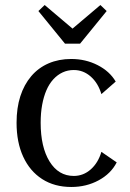

<svg xmlns="http://www.w3.org/2000/svg" viewBox="-20 -735 517 765"><path d="M264 10Q197 10 148 -21.5Q99 -53 72.5 -110.5Q46 -168 46 -246Q46 -305 61 -351.5Q76 -398 104.5 -431.5Q133 -465 173.5 -482.5Q214 -500 264 -500Q321 -500 369 -475.5Q417 -451 441 -410L384 -360Q371 -404 341.5 -430Q312 -456 274 -456Q250 -456 229.5 -446.5Q209 -437 192.5 -419Q176 -401 165 -375.5Q154 -350 148 -317.5Q142 -285 142 -246Q142 -149 177.5 -91.5Q213 -34 274 -34Q312 -34 341.5 -60Q371 -86 384 -130L445 -88Q422 -43 373 -16.5Q324 10 264 10ZM239 -561 133 -691 158 -715 269 -621 380 -715 405 -691 299 -561Z"/></svg>

Font: Sutasoma
Style: Regular
Weight: 400
Designer: Izhar Fathurrohim, Akbar Rohmanto, Arusyal Khofiqoini
Foundry: Kiwari Kolektiv
Version: Version 1.102